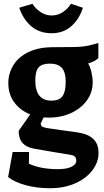

<svg xmlns="http://www.w3.org/2000/svg" viewBox="-20 -747 549 1017"><path d="M502 63Q502 112 469.5 155Q437 198 378.5 224Q320 250 245 250Q175 250 116.5 234Q58 218 23 191L47 58H134L133 120Q194 149 287 149Q333 149 358.5 136.5Q384 124 384 104Q384 78 357 74L262 58Q267 59 158 40Q120 33 99.5 10.5Q79 -12 79 -54L140 -141Q87 -162 55.5 -205Q24 -248 24 -307Q24 -357 50 -400.5Q76 -444 129.5 -470.5Q183 -497 262 -497Q347 -497 380.5 -498Q414 -499 436 -503Q458 -507 501 -519V-439Q494 -432 478.5 -423.5Q463 -415 447 -411Q458 -392 464.5 -364Q471 -336 471 -311Q471 -258 440.5 -215.5Q410 -173 357 -148.5Q304 -124 237 -124Q219 -124 211 -125L196 -93Q196 -82 203 -77Q210 -72 232 -68Q255 -65 276 -62Q297 -59 316 -56Q380 -48 410 -42Q454 -33 478 -7Q502 19 502 63ZM167 -321Q167 -214 252 -214Q294 -214 311 -237.5Q328 -261 328 -313Q328 -365 307.5 -387.5Q287 -410 244 -410Q202 -410 184.5 -390Q167 -370 167 -321ZM82 -706 152 -727Q168 -701 195 -683Q222 -665 254 -665Q286 -665 313 -683Q340 -701 356 -727L419 -706Q401 -647 358.5 -609Q316 -571 254 -571Q188 -571 145 -608.5Q102 -646 82 -706Z"/></svg>

Font: Enriqueta
Style: Bold
Weight: 700
Designer: Viviana Monsalve, Gustavo Ibarra
Foundry: 72Puntos
Version: Version 2.000